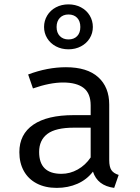

<svg xmlns="http://www.w3.org/2000/svg" viewBox="-20 -865 655 896"><path d="M489.7 -117.9Q489.7 -86.2 500 -71Q510.3 -55.9 533.8 -48.7L512.8 11.8Q434.9 1.5 413.8 -64.1Q385.1 -26.7 341.3 -7.4Q297.4 11.8 244.6 11.8Q191.3 11.8 151.8 -8.7Q112.3 -29.2 91.3 -66.9Q70.3 -104.6 70.3 -154.9Q70.3 -238.5 135.4 -283.1Q200.5 -327.7 323.6 -327.7H403.1V-372.8Q403.1 -429.2 370.3 -454.6Q337.4 -480 274.4 -480Q213.3 -480 133.8 -452.3L111.3 -517.4Q201.5 -551.3 287.7 -551.3Q386.7 -551.3 438.2 -504.9Q489.7 -458.5 489.7 -376.9ZM403.1 -130.3V-269.2H325.1Q239.5 -269.2 201 -240Q162.6 -210.8 162.6 -155.9Q162.6 -53.8 266.7 -53.8Q306.7 -53.8 342.8 -74.1Q379 -94.4 403.1 -130.3ZM413.3 -739Q413.3 -710.3 398.7 -686.4Q384.1 -662.6 357.9 -648.7Q331.8 -634.9 299.5 -634.9Q267.2 -634.9 241 -648.7Q214.9 -662.6 200.3 -686.4Q185.6 -710.3 185.6 -739Q185.6 -768.2 200.3 -792.6Q214.9 -816.9 241 -830.8Q267.2 -844.6 299.5 -844.6Q331.8 -844.6 357.9 -830.8Q384.1 -816.9 398.7 -792.6Q413.3 -768.2 413.3 -739ZM244.1 -739Q244.1 -712.3 259.2 -696.7Q274.4 -681 299.5 -681Q325.1 -681 340 -696.4Q354.9 -711.8 354.9 -739Q354.9 -766.2 340 -781.8Q325.1 -797.4 299.5 -797.4Q274.4 -797.4 259.2 -781.5Q244.1 -765.6 244.1 -739Z"/></svg>

Font: Fira Code
Style: Regular
Weight: 400
Designer: Carrois Corporate, Edenspiekermann AG, Nikita Prokopov
Foundry: Carrois Corporate, Edenspiekermann AG, Nikita Prokopov
Version: Version 5.002